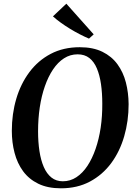

<svg xmlns="http://www.w3.org/2000/svg" viewBox="-20 -1008 730 1039"><path d="M309.5 11Q238 11 187.2 -13.8Q136.5 -38.5 105 -81.5Q73.5 -124.5 58.8 -180.8Q44 -237 44 -300Q44 -391.5 68 -473Q92 -554.5 139 -617.5Q186 -680.5 254.5 -716.5Q323 -752.5 411.5 -752.5Q483.5 -752.5 534 -727.8Q584.5 -703 615.8 -660Q647 -617 661.2 -561.8Q675.5 -506.5 676 -444.5Q676 -353 652.2 -270.8Q628.5 -188.5 581.8 -125.2Q535 -62 466.8 -25.5Q398.5 11 309.5 11ZM320 -27Q360 -27 393.5 -49Q427 -71 453 -110.2Q479 -149.5 497.2 -202.2Q515.5 -255 524.8 -317.2Q534 -379.5 533.5 -447Q533.5 -504.5 526.5 -553Q519.5 -601.5 504.2 -637.8Q489 -674 463.5 -694Q438 -714 400 -714Q360 -714 326.5 -692.5Q293 -671 267 -632.2Q241 -593.5 222.8 -541.2Q204.5 -489 195.2 -427Q186 -365 186 -297.5Q186 -239.5 193.5 -190.2Q201 -141 217 -104.2Q233 -67.5 258.5 -47.2Q284 -27 320 -27ZM461.5 -799Q438 -809 411.2 -822.8Q384.5 -836.5 358 -852.8Q331.5 -869 307.8 -886.2Q284 -903.5 266.5 -919.5L339 -988L487 -822Z"/></svg>

Font: Merriweather 96pt SemiBold
Style: Italic
Weight: 600
Italic angle: -7.8°
Version: Version 2.101